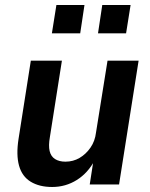

<svg xmlns="http://www.w3.org/2000/svg" viewBox="-20 -736 600 766"><path d="M188 10Q137 10 102.5 -11Q68 -32 56 -75Q44 -118 54 -182L103 -494H227L179 -189Q173 -155 178 -133.5Q183 -112 199.5 -101.5Q216 -91 241 -91Q272 -91 297.5 -106Q323 -121 341 -147Q359 -173 363 -207L409 -494H533L455 0H338L353 -97H358Q331 -46 286.5 -18Q242 10 188 10ZM371 -603 388 -716H501L483 -603ZM187 -603 205 -716H317L300 -603Z"/></svg>

Font: Nunito Sans 10pt SemiCondensed
Style: Bold Italic
Weight: 700
Width: 4
Italic angle: -9°
Designer: Vernon Adams
Foundry: Vernon Adams
Version: Version 3.101;gftools[0.9.27]